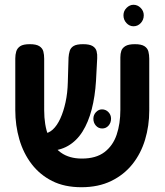

<svg xmlns="http://www.w3.org/2000/svg" viewBox="-20 -768 689 804"><path d="M321 16Q250 16 198.5 -10Q147 -36 112.5 -81Q78 -126 61 -184.5Q44 -243 44 -307V-523Q44 -539 48 -552.5Q52 -566 64.5 -574.5Q77 -583 105 -583Q132 -583 145 -574.5Q158 -566 161.5 -552.5Q165 -539 165 -522V-307Q165 -244 182.5 -199Q200 -154 235 -129Q270 -104 323 -104Q382 -104 417.5 -131Q453 -158 468.5 -204Q484 -250 484 -308V-528Q484 -543 488 -555Q492 -567 505 -575Q518 -583 545 -583Q572 -583 585 -574.5Q598 -566 601.5 -552Q605 -538 605 -522V-305Q605 -241 587.5 -183Q570 -125 534.5 -80.5Q499 -36 445.5 -10Q392 16 321 16ZM139 -136 129 -209H162Q183 -209 201 -225.5Q219 -242 232.5 -271.5Q246 -301 254.5 -340Q263 -379 264 -424L267 -527Q268 -542 272 -555Q276 -568 288.5 -575.5Q301 -583 328 -583Q355 -583 368 -575Q381 -567 384.5 -553.5Q388 -540 387 -524L382 -429Q378 -364 364 -310Q350 -256 325.5 -217Q301 -178 264.5 -157Q228 -136 178 -136ZM408 -230Q392 -230 381.5 -242Q371 -254 371 -271Q371 -287 382 -298.5Q393 -310 407 -310Q423 -310 434 -298.5Q445 -287 445 -271Q445 -254 434.5 -242Q424 -230 408 -230ZM539 -658Q522 -658 509.5 -671.5Q497 -685 497 -704Q497 -722 510 -735Q523 -748 539 -748Q556 -748 569 -735Q582 -722 582 -704Q582 -685 569.5 -671.5Q557 -658 539 -658Z"/></svg>

Font: Fredoka SemiCondensed Medium
Style: Regular
Weight: 500
Width: 4
Designer: Ben Nathan
Foundry: Milena B. Brandão, Ben Nathan
Version: Version 2.001